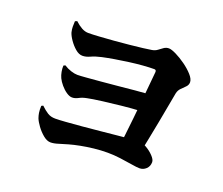

<svg xmlns="http://www.w3.org/2000/svg" viewBox="-118 -907 1236 1065"><g transform="rotate(20 500.0 -374.5)"><path d="M634 -115Q639 -144 645 -193.5Q651 -243 657 -302Q663 -361 668.5 -417.5Q674 -474 678 -518.5Q682 -563 684 -582Q685 -596 673 -596Q644 -596 606 -593Q568 -590 527 -584.5Q486 -579 447 -572.5Q408 -566 376 -559Q340 -551 316.5 -540Q293 -529 272 -529Q251 -529 230 -547Q209 -565 192.5 -589Q176 -613 171 -631Q167 -648 167 -663.5Q167 -679 168 -695L180 -700Q200 -681 220 -670Q240 -659 260 -659Q284 -659 323 -661.5Q362 -664 407 -667.5Q452 -671 495.5 -675.5Q539 -680 573 -684Q607 -688 623 -691Q642 -694 655 -704Q668 -714 681 -723Q694 -732 710 -732Q725 -732 753.5 -718Q782 -704 812 -682.5Q842 -661 863 -637.5Q884 -614 884 -595Q884 -579 872 -567Q860 -555 847 -542Q834 -529 830 -510Q825 -482 816 -434Q807 -386 796.5 -329Q786 -272 774.5 -216.5Q763 -161 754 -116ZM270 -17Q249 -17 226.5 -35.5Q204 -54 186.5 -78Q169 -102 162 -120Q157 -134 154.5 -149.5Q152 -165 153 -190L163 -195Q185 -174 204 -162Q223 -150 250 -150Q271 -150 311.5 -153Q352 -156 404 -160.5Q456 -165 509.5 -170.5Q563 -176 610.5 -180.5Q658 -185 689.5 -188Q721 -191 728 -191Q749 -191 774.5 -176.5Q800 -162 819 -142Q838 -122 838 -107Q838 -82 821.5 -66.5Q805 -51 783 -51Q767 -51 734.5 -56.5Q702 -62 663.5 -67Q625 -72 589 -72Q548 -72 508 -67.5Q468 -63 432 -56Q396 -49 368 -41Q342 -34 316 -25.5Q290 -17 270 -17ZM297 -292Q282 -292 263.5 -304.5Q245 -317 229 -336Q213 -355 205 -372Q198 -387 194.5 -406Q191 -425 192 -442L202 -447Q222 -434 244 -427Q266 -420 282 -420Q298 -420 334 -423Q370 -426 417 -430Q464 -434 514.5 -439Q565 -444 612 -448.5Q659 -453 693 -455L688 -352Q629 -349 568.5 -342.5Q508 -336 457.5 -329.5Q407 -323 378 -317Q351 -312 333 -302Q315 -292 297 -292Z"/></g></svg>

Font: Noto Serif SC ExtraLight Black
Style: Regular
Weight: 900
Version: Version 2.002-H1;hotconv 1.1.0;makeotfexe 2.6.0